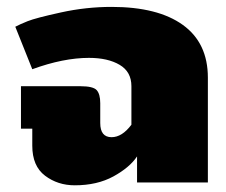

<svg xmlns="http://www.w3.org/2000/svg" viewBox="-20 -537 665 565"><path d="M25 -458.3Q37.5 -465 61.2 -474.6Q85 -484.2 159.2 -500.4Q233.3 -516.7 308.3 -516.7Q444.2 -516.7 517.9 -463.8Q591.7 -410.8 591.7 -308.3V0H383.3V-76.7Q361.7 -44.2 313.8 -17.9Q265.8 8.3 200 8.3Q150 8.3 112.5 -20Q75 -48.3 75 -108.3V-158.3H41.7V-283.3H216.7Q254.2 -283.3 264.6 -271.7Q275 -260 275 -233.3V-175Q275 -133.3 308.3 -133.3Q339.2 -133.3 366.7 -170V-283.3Q366.7 -325.8 332.1 -346.2Q297.5 -366.7 241.7 -366.7Q166.7 -366.7 75 -333.3Z"/></svg>

Font: BoonTook
Style: Regular
Weight: 400
Designer: Sungsit Sawaiwan
Foundry: FontUni
Version: Version 3.0